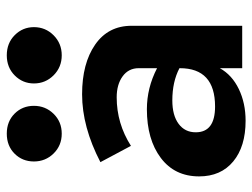

<svg xmlns="http://www.w3.org/2000/svg" viewBox="-109 -625 744 566"><g transform="rotate(-90 263.0 -342.0)"><path d="M156 -137Q156 -80 232 -80Q345 -80 345 -184V-185Q305 -206 250 -206Q206 -206 181 -187.5Q156 -169 156 -137ZM116 -328 68 -418Q172 -472 268 -472Q359 -472 414.5 -433.5Q470 -395 470 -326V0H345V-66Q325 -30 283.5 -10Q242 10 190 10Q114 10 70 -26.5Q26 -63 26 -127Q26 -199 80.5 -240Q135 -281 224 -281Q287 -281 345 -251V-305Q345 -335 321 -352.5Q297 -370 259 -370Q182 -370 116 -328ZM300 -614Q300 -647 323.5 -670.5Q347 -694 383 -694Q419 -694 442.5 -670.5Q466 -647 466 -614Q466 -580 442 -556Q418 -532 383 -532Q348 -532 324 -556Q300 -580 300 -614ZM93.5 -556Q70 -580 70 -614Q70 -648 93 -671Q116 -694 152 -694Q188 -694 211 -671Q234 -648 234 -614Q234 -580 210.5 -556Q187 -532 152 -532Q117 -532 93.5 -556Z"/></g></svg>

Font: Renner*
Style: Semi
Weight: 600
Version: Version 003.000 ; ttfautohint (v0.97) -l 8 -r 50 -G 200 -x 1